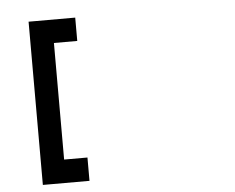

<svg xmlns="http://www.w3.org/2000/svg" viewBox="-50 -743 979 801"><g transform="rotate(-5 439.5 -342.0)"><path d="M293 -683.6V-585.9H195.3V-97.7H293V0H97.7V-683.6Z"/></g></svg>

Font: BabelStone Club Penguin
Style: Regular
Weight: 400
Designer: Andrew West
Foundry: BabelStone
Version: Version 1.02 November 6, 2013